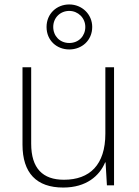

<svg xmlns="http://www.w3.org/2000/svg" viewBox="-20 -832 622 862"><path d="M291 -610C348 -610 394 -651 394 -711C394 -768 348 -812 291 -812C234 -812 189 -770 189 -711C189 -650 235 -610 291 -610ZM291 -639C248 -639 219 -671 219 -711C219 -752 250 -783 291 -783C330 -783 363 -752 363 -711C363 -671 334 -639 291 -639ZM492 -530H453V-232C453 -92 383 -25 267 -25C172 -25 120 -76 120 -187V-530H81V-183C81 -55 144 10 264 10C368 10 427 -43 452 -103H454L460 0H492Z"/></svg>

Font: Noto Sans Gurmukhi ExtraLight
Style: Regular
Weight: 200
Designer: Jelle Bosma - Monotype Design Team
Foundry: Monotype Imaging Inc.
Version: Version 2.004